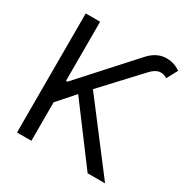

<svg xmlns="http://www.w3.org/2000/svg" viewBox="-168 -876 983 1016"><g transform="rotate(30 323.5 -368.0)"><path d="M72.3 0V-727.5H160.2V-366.2H168.9L457 -684.6Q500 -731.4 552 -735.6Q604 -739.7 647.5 -709L612.3 -643.6Q588.9 -658.7 564.5 -655Q540 -651.4 512.7 -622.1L305.7 -399.4L610.4 0H503.9L251 -337.9L160.2 -235.4V0Z"/></g></svg>

Font: Inter Display
Style: Regular
Weight: 400
Designer: Rasmus Andersson
Foundry: rsms
Version: Version 4.000;git-37864ae